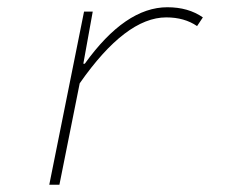

<svg xmlns="http://www.w3.org/2000/svg" viewBox="-20 -510 640 530"><path d="M116 0 212 -478H236L210 -334H214Q326 -490 442 -490Q500 -490 540 -462L524 -438Q489 -462 439 -462Q327 -462 200 -280L144 0Z"/></svg>

Font: TypoPRO Source Code Pro
Style: Italic
Weight: 200
Italic angle: -11°
Monospace: yes
Designer: Paul D. Hunt, Teo Tuominen
Foundry: Adobe Systems Incorporated
Version: Version 1.030;PS 1.0;hotconv 1.0.84;makeotf.lib2.5.63406